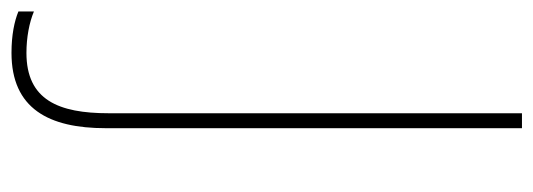

<svg xmlns="http://www.w3.org/2000/svg" viewBox="-396 -437 928 334"><g transform="rotate(90 68.0 -270.0)"><path d="M-7 174C90 174 124 109 124 10V-714H98V5C98 92 75 148 -7 148C-34 148 -60 143 -79 135V162C-62 169 -38 174 -7 174Z"/></g></svg>

Font: Noto Sans Gujarati SemiCondensed Thin
Style: Regular
Weight: 100
Width: 4
Designer: Jelle Bosma - Monotype Design Team, Universal Thirst
Foundry: Monotype Imaging Inc.
Version: Version 2.106